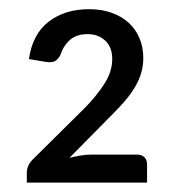

<svg xmlns="http://www.w3.org/2000/svg" viewBox="-20 -838 374 408"><path d="M271 -509.5H173.5C166.5 -509.5 159.1 -508.8 151.2 -507.5C143.4 -506.2 135.5 -504.5 127.5 -502.5L209 -585C219 -595 228.5 -604.8 237.5 -614.5C246.5 -624.2 254.5 -634.2 261.5 -644.5C268.5 -654.8 274.1 -665.8 278.2 -677.2C282.4 -688.8 284.5 -701.2 284.5 -714.5C284.5 -730.2 281.8 -744.4 276.2 -757.2C270.8 -770.1 263 -781 253 -790C243 -799 230.9 -806 216.8 -811C202.6 -816 186.8 -818.5 169.5 -818.5C135.2 -818.5 106.5 -809.7 83.5 -792C60.5 -774.3 46.5 -747.8 41.5 -712.5L77 -706.5C85.7 -705.2 92.2 -705.7 96.5 -708C100.8 -710.3 104.7 -714.5 108 -720.5C112.7 -734.5 119.7 -745.5 129 -753.5C138.3 -761.5 150.8 -765.5 166.5 -765.5C181.2 -765.5 193.5 -760.9 203.5 -751.8C213.5 -742.6 218.5 -729.5 218.5 -712.5C218.5 -694.5 212.8 -676.7 201.2 -659C189.8 -641.3 175.7 -624.2 159 -607.5L48.5 -498C44.5 -494 41.6 -489.7 39.8 -485C37.9 -480.3 37 -475.8 37 -471.5V-450H292.5V-488.5C292.5 -495.2 290.6 -500.3 286.8 -504C282.9 -507.7 277.7 -509.5 271 -509.5Z"/></svg>

Font: LatoLatin
Style: Regular
Weight: 400
Designer: Lukasz Dziedzic with Adam Twardoch and Botio Nikoltchev
Foundry: tyPoland Lukasz Dziedzic
Version: Version 2.015; 2015-08-06; http://www.latofonts.com/